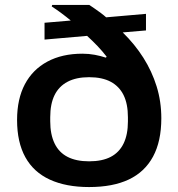

<svg xmlns="http://www.w3.org/2000/svg" viewBox="-20 -744 720 776"><path d="M340 12Q247 12 181.5 -18Q116 -48 82.5 -108.5Q49 -169 49 -259Q49 -344 80.5 -403.5Q112 -463 171.5 -495Q231 -527 313 -527Q339 -527 363 -522.5Q387 -518 408 -511L411 -515Q394 -537 374 -558Q354 -579 332 -599L160 -584V-652L266 -661Q248 -676 228.5 -690.5Q209 -705 189 -718L191 -724H341Q353 -716 364.5 -708Q376 -700 387.5 -691.5Q399 -683 409 -674L570 -688V-621L476 -613Q525 -565 559.5 -510.5Q594 -456 613 -395Q632 -334 632 -266Q632 -173 598.5 -111Q565 -49 500.5 -18.5Q436 12 340 12ZM340 -92Q393 -92 427.5 -110Q462 -128 479.5 -164Q497 -200 497 -253V-270Q497 -324 479.5 -359.5Q462 -395 427.5 -413.5Q393 -432 340 -432Q288 -432 253 -413.5Q218 -395 200.5 -359.5Q183 -324 183 -270V-254Q183 -201 200.5 -164.5Q218 -128 253 -110Q288 -92 340 -92Z"/></svg>

Font: Archivo SemiBold SemiExpanded
Style: Regular
Weight: 600
Width: 6
Version: Version 2.001